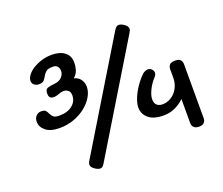

<svg xmlns="http://www.w3.org/2000/svg" viewBox="-116 -827 1210 1043"><g transform="rotate(-20 489.5 -305.5)"><path d="M841 -160Q818 -137 787 -123Q756 -109 721 -109Q663 -109 634 -134Q605 -159 605 -196Q605 -214 612 -235.5Q619 -257 631 -279Q643 -301 659 -322.5Q675 -344 694 -362Q710 -374 725 -374Q737 -374 746 -364.5Q755 -355 755 -345Q755 -340 753.5 -335Q752 -330 746 -323Q720 -295 705.5 -264.5Q691 -234 691 -213Q691 -190 703 -179Q715 -168 736 -168Q756 -168 774.5 -176.5Q793 -185 807.5 -200.5Q822 -216 830.5 -237.5Q839 -259 839 -284V-333Q839 -349 848 -358.5Q857 -368 880 -368Q901 -368 910 -358.5Q919 -349 919 -333V-21Q919 -6 910 4Q901 14 881 14Q860 14 850.5 4Q841 -6 841 -21ZM325 22Q319 32 313 38Q307 44 298 44Q287 44 271 34Q249 20 249 5Q249 -6 259 -21L631 -634Q637 -644 643 -649.5Q649 -655 658 -655Q663 -655 669.5 -653Q676 -651 684 -646Q707 -632 707 -616Q707 -606 697 -591ZM225 -474Q250 -477 264.5 -492.5Q279 -508 279 -527Q279 -543 270.5 -553.5Q262 -564 245 -564Q216 -564 204.5 -554Q193 -544 186.5 -532Q180 -520 172 -510Q164 -500 142 -500Q127 -500 115.5 -508.5Q104 -517 104 -533Q104 -548 116.5 -565Q129 -582 150.5 -595.5Q172 -609 200 -618Q228 -627 260 -627Q307 -627 334.5 -606Q362 -585 362 -545Q362 -526 356 -504.5Q350 -483 330 -466Q356 -459 368.5 -440.5Q381 -422 381 -399Q381 -371 364.5 -342.5Q348 -314 319 -290.5Q290 -267 251 -252.5Q212 -238 167 -238Q114 -238 87 -260Q60 -282 60 -312Q60 -333 72 -345.5Q84 -358 101 -358Q122 -358 128.5 -349Q135 -340 140 -329.5Q145 -319 154 -310.5Q163 -302 188 -302Q235 -302 263 -324.5Q291 -347 291 -382Q291 -402 279.5 -411Q268 -420 254 -420Q240 -420 224.5 -413.5Q209 -407 193 -407Q166 -407 166 -435Q166 -455 173 -461.5Q180 -468 201 -471Z"/></g></svg>

Font: Sofadi One
Style: Regular
Weight: 400
Designer: Botjo Nikoltchev
Foundry: Botjo Nikoltchev
Version: Version 1.002